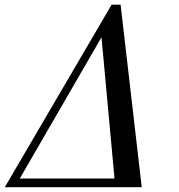

<svg xmlns="http://www.w3.org/2000/svg" viewBox="-95 -784 748 804"><path d="M410 -764.5H372.5L-75 0H498.5ZM330 -628 384.5 -36.5H-12Z"/></svg>

Font: Bodoni* 06pt
Style: Italic
Weight: 400
Italic angle: -13°
Version: Version 2.3